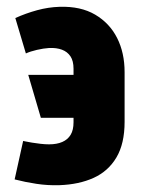

<svg xmlns="http://www.w3.org/2000/svg" viewBox="-20 -532 418 564"><path d="M56 -375Q69 -381 88.5 -385.5Q108 -390 124 -391Q146 -392 162 -386Q178 -380 187 -366.5Q196 -353 196 -330V-312H63L100 -186H196V-173Q196 -150 187.5 -136Q179 -122 163 -115Q147 -108 124 -108Q113 -108 99.5 -109.5Q86 -111 74 -113Q62 -115 55 -116.5Q48 -118 48 -118L23 -5Q54 3 87 8Q120 13 154 12Q212 10 255 -9.5Q298 -29 322 -69.5Q346 -110 346 -174V-320Q346 -377 324 -420.5Q302 -464 259.5 -489Q217 -514 155 -512Q122 -511 89 -502Q56 -493 25 -479Z"/></svg>

Font: Advent Pro ExtraBold
Style: Regular
Weight: 800
Designer: VivaRado, Andreas Kalpakidis
Foundry: VivaRado, Andreas Kalpakidis
Version: Version 3.000